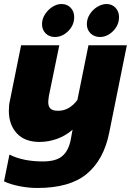

<svg xmlns="http://www.w3.org/2000/svg" viewBox="-22 -705 652 955"><path d="M187 -585Q187 -611 202 -634Q217 -657 239 -671Q261 -685 284 -685Q312 -685 329.5 -666.5Q347 -648 347 -620Q347 -580 317.5 -550.5Q288 -521 251 -521Q223 -521 205 -539Q187 -557 187 -585ZM410 -585Q410 -611 424.5 -634Q439 -657 462 -671Q485 -685 508 -685Q535 -685 552.5 -666.5Q570 -648 570 -620Q570 -580 540.5 -550.5Q511 -521 475 -521Q447 -521 428.5 -539Q410 -557 410 -585ZM-2 197 25 64Q93 98 191 98Q256 98 287 72Q318 46 329 -6L339 -60Q305 -30 262 -14.5Q219 1 175 1Q101 1 61.5 -42Q22 -85 22 -154Q22 -182 27 -203L83 -480H273L221 -227Q218 -205 218 -197Q218 -175 229.5 -164.5Q241 -154 267 -154Q323 -154 363 -208L418 -480H609L521 -44Q494 90 409.5 160Q325 230 164 230Q120 230 74.5 221Q29 212 -2 197Z"/></svg>

Font: Readiness ExtraBold
Style: Italic
Weight: 800
Italic angle: -12°
Designer: Katatrad Team
Foundry: CadsonDemak
Version: Version 1.00;January 16, 2020;FontCreator 12.0.0.2550 64-bit